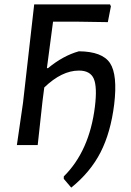

<svg xmlns="http://www.w3.org/2000/svg" viewBox="-20 -662 597 876"><path d="M57 0 85 -193 136 -642H482L486 -633L472 -561L341 -563H222L194 -351H199Q268 -408 340 -428Q447 -427 482 -374Q517 -321 501 -186Q485 -57 438.5 33.5Q392 124 305 194L271 154V143Q388 27 413 -175Q424 -265 408 -302.5Q392 -340 340 -340Q262 -340 182 -263L174 -201L152 0Z"/></svg>

Font: Alegreya Sans SC Medium
Style: Italic
Weight: 500
Italic angle: -7°
Designer: Juan Pablo del Peral
Foundry: Huerta Tipografica
Version: Version 2.007